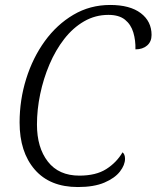

<svg xmlns="http://www.w3.org/2000/svg" viewBox="-20 -744 631 774"><path d="M294 10Q181 10 120 -60.5Q59 -131 59 -250Q59 -341 85.5 -426Q112 -511 160.5 -578Q209 -645 276 -684.5Q343 -724 424 -724Q504 -724 547.5 -691Q591 -658 591 -603Q591 -576 573 -560.5Q555 -545 526 -545Q527 -581 517.5 -613Q508 -645 484 -664.5Q460 -684 417 -684Q364 -684 319 -658Q274 -632 239 -587Q204 -542 179.5 -484.5Q155 -427 142 -364.5Q129 -302 129 -242Q129 -149 173 -92.5Q217 -36 300 -36Q367 -36 408.5 -62.5Q450 -89 474 -130Q484 -122 484 -104Q484 -79 463.5 -52.5Q443 -26 401 -8Q359 10 294 10Z"/></svg>

Font: Noto Serif SemiCondensed Light
Style: Italic
Weight: 300
Width: 4
Italic angle: -12°
Designer: Monotype Design Team
Foundry: Monotype Imaging Inc.
Version: Version 2.013; ttfautohint (v1.8.4.7-5d5b)